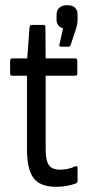

<svg xmlns="http://www.w3.org/2000/svg" viewBox="-20 -712 349 740"><path d="M196 8Q135 8 109.5 -25.5Q84 -59 84 -135V-420H27Q19 -420 19 -429V-478Q19 -487 27 -487H85L94 -608Q95 -616 103 -616H148Q155 -616 155 -608L156 -487H270Q278 -487 278 -478V-429Q278 -420 270 -420H156V-137Q156 -93 168.5 -75.5Q181 -58 212 -58Q227 -58 242.5 -61.5Q258 -65 270 -71Q279 -74 279 -65V-15Q279 -7 272 -5Q257 1 237.5 4.5Q218 8 196 8ZM215 -532Q207 -532 209 -540L223 -603Q198 -610 198 -636V-655Q198 -673 209 -682.5Q220 -692 238 -692Q279 -692 279 -655V-636Q279 -617 270 -592L252 -538Q249 -532 244 -532Z"/></svg>

Font: Sofia Sans Cond
Style: Regular
Weight: 400
Width: 3
Designer: Botio Nikoltchev, Ani Petrova
Foundry: lettersoup
Version: Version 4.100; ttfautohint (v1.8.3)